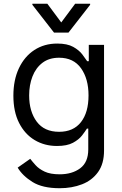

<svg xmlns="http://www.w3.org/2000/svg" viewBox="-20 -784 649 1020"><path d="M296.9 215.9Q205.6 215.9 152.5 182.7Q99.4 149.5 73.9 106.5L140.6 59.7Q152 74.6 169.4 93.9Q186.8 113.3 217.2 127.7Q247.5 142 296.9 142Q362.9 142 405.9 110.1Q448.9 78.1 448.9 9.9V-100.9H441.8Q432.5 -85.9 415.7 -64.1Q398.8 -42.3 367.4 -25.4Q335.9 -8.5 282.7 -8.5Q216.6 -8.5 164.2 -39.8Q111.9 -71 81.5 -130.7Q51.1 -190.3 51.1 -275.6Q51.1 -359.4 80.6 -421.7Q110.1 -484 162.6 -518.3Q215.2 -552.6 284.1 -552.6Q337.4 -552.6 368.8 -535Q400.2 -517.4 417.1 -495.2Q433.9 -473 443.2 -458.8H451.7V-545.5H532.7V15.6Q532.7 85.9 500.9 130.1Q469.1 174.4 415.7 195.1Q362.2 215.9 296.9 215.9ZM294 -83.8Q369.7 -83.8 410 -135.1Q450.3 -186.4 450.3 -277Q450.3 -365.4 410.5 -421.3Q370.7 -477.3 294 -477.3Q240.8 -477.3 205.4 -450.3Q170.1 -423.3 152.5 -377.8Q134.9 -332.4 134.9 -277Q134.9 -191.8 175.1 -137.8Q215.2 -83.8 294 -83.8ZM231.5 -764.2 305.4 -664.8 379.3 -764.2H458.8V-758.5L343.8 -610.8H267L152 -758.5V-764.2Z"/></svg>

Font: Inter Alia
Style: Regular
Weight: 400
Designer: Rasmus Andersson (Latin, Greek, Cyrillic etc.) and Evan from Shavian.info (Shavian, old style figures)
Foundry: Shavian.info
Version: Version 0.001;git-37ab20767